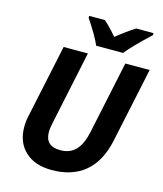

<svg xmlns="http://www.w3.org/2000/svg" viewBox="-134 -1030 969 1139"><g transform="rotate(15 350.0 -460.5)"><path d="M270.5 -931.2H367.2Q397.9 -905.3 446.3 -849.1Q502.4 -895 559.6 -931.2H665.5V-918.9Q562 -822.3 521.5 -771H356.4Q345.7 -797.4 320.3 -840.6Q294.9 -883.8 270.5 -918.9ZM700.2 -713.9 602.1 -252Q574.2 -122.1 495.6 -56.2Q417 9.8 291 9.8Q187.5 9.8 128.2 -45.7Q68.8 -101.1 68.8 -195.8Q68.8 -231 76.2 -263.2L171.9 -713.9H320.8L226.1 -265.1Q217.8 -229 217.8 -204.1Q217.8 -117.2 310.1 -117.2Q370.1 -117.2 405.3 -154.5Q440.4 -191.9 456.1 -266.1L550.8 -713.9Z"/></g></svg>

Font: Zoram GWebM
Style: Bold Italic
Weight: 700
Italic angle: -12°
Foundry: Ascender Corporation
Version: Version 1.000